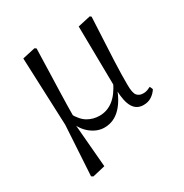

<svg xmlns="http://www.w3.org/2000/svg" viewBox="-169 -663 964 1004"><g transform="rotate(-30 313.0 -160.5)"><path d="M98.1 199.8 116.1 -100.8 99.5 -510.9 176.5 -528 185.9 -521.8Q183.7 -440.4 181.7 -378.9Q179.7 -317.5 178.3 -269.3Q176.9 -221.2 176 -181.2Q175.1 -141.2 175.1 -101.7L161.7 -82.8L184.7 188.8L108.5 206.6ZM523.5 14.6Q482.5 14.6 461.8 -19.3Q441.1 -53.3 439.2 -125.3V-128.5L434 -510.9L510.3 -528L518.1 -521.8Q513.7 -435.6 510.7 -372.5Q507.7 -309.5 505.4 -263.6Q503.1 -217.8 502.7 -183.5Q502.3 -149.2 502.3 -119.2Q502.3 -70.5 515 -54.7Q527.7 -38.9 552.7 -38.9Q567.1 -38.9 577.8 -43.1Q588.4 -47.3 598 -52L606.1 -33.6Q594.2 -13.7 573.1 0.5Q552 14.6 523.5 14.6ZM287.6 14.6Q245.3 14.6 206.7 -15.3Q168.1 -45.3 150.7 -96.8H148.5L167.8 -136.8Q193.6 -89.2 225.8 -70.5Q258.1 -51.8 296.3 -51.8Q341.9 -51.8 378.6 -79.9Q415.3 -108 444 -167.6L456.6 -155.4H454.2Q430.3 -74.8 387.9 -30.1Q345.5 14.6 287.6 14.6Z"/></g></svg>

Font: Noto Serif HK ExtraLight
Style: Regular
Weight: 200
Designer: Ryoko NISHIZUKA 西塚涼子 (kana & ideographs); Frank Grießhammer (Latin, Greek & Cyrillic); Wenlong ZHANG 张文龙 (bopomofo); San
Foundry: Adobe
Version: Version 2.002-H1;hotconv 1.1.0;makeotfexe 2.6.0